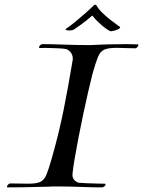

<svg xmlns="http://www.w3.org/2000/svg" viewBox="-20 -824 619 831"><path d="M13 -13Q10 -13 10 -16Q10 -20 15.5 -25.5Q21 -31 25 -30Q49 -30 68 -29.5Q87 -29 101 -29Q137 -29 154 -36.5Q171 -44 181 -68Q191 -92 205 -142Q236 -251 256 -351.5Q276 -452 294 -561Q295 -564 295 -570Q295 -587 285 -598.5Q275 -610 264 -612Q254 -614 230.5 -615Q207 -616 184 -616.5Q161 -617 154 -616Q149 -616 149 -620Q149 -624 154 -628.5Q159 -633 164 -633Q203 -633 255 -631Q307 -629 353 -629Q365 -629 375.5 -629Q386 -629 396 -630Q413 -631 449.5 -632Q486 -633 526 -633Q539 -633 551.5 -632.5Q564 -632 575 -632H576Q579 -632 579 -629Q579 -625 574 -619.5Q569 -614 565 -615Q540 -615 520.5 -616Q501 -617 485 -617Q450 -617 432 -609.5Q414 -602 404 -577.5Q394 -553 380 -503Q372 -472 361.5 -426Q351 -380 340 -328.5Q329 -277 319.5 -227Q310 -177 303 -136.5Q296 -96 294 -73Q292 -54 302 -44.5Q312 -35 321 -33Q331 -32 354.5 -31Q378 -30 401 -29.5Q424 -29 431 -29H432Q437 -29 437 -26Q437 -22 432 -17.5Q427 -13 421 -13Q381 -13 329.5 -15Q278 -17 232 -17Q220 -17 209.5 -17Q199 -17 189 -16Q174 -16 144.5 -15Q115 -14 80.5 -13.5Q46 -13 14 -13ZM457 -689Q438 -699 416 -718.5Q394 -738 382 -754Q381 -756 379 -756Q377 -756 376 -754Q355 -735 330.5 -717.5Q306 -700 298 -695Q295 -694 289.5 -693Q284 -692 280 -692Q273 -692 267 -694Q261 -696 265 -699Q283 -711 305 -729Q327 -747 348.5 -766Q370 -785 384 -799Q393 -808 398 -800Q406 -785 423 -768.5Q440 -752 460 -736.5Q480 -721 497 -709Q504 -705 495 -699.5Q486 -694 473.5 -691Q461 -688 457 -689Z"/></svg>

Font: Kings
Style: Regular
Weight: 400
Designer: Robert E. Leuschke
Foundry: Robert E. Leuschke
Version: Version 1.010; ttfautohint (v1.8.3)